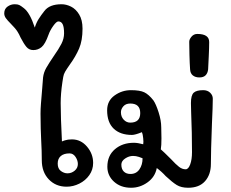

<svg xmlns="http://www.w3.org/2000/svg" viewBox="-45 -880 1089 905"><path d="M208 -615Q232 -649 244.5 -673.5Q257 -698 257 -723Q257 -752 250.5 -765.5Q244 -779 230 -779Q221 -779 206 -758Q191 -737 184 -717Q168 -672 151 -658Q134 -644 112 -644Q92 -644 79.5 -659Q67 -674 52 -703Q45 -719 38 -730Q29 -745 6 -768Q-10 -784 -17.5 -794.5Q-25 -805 -25 -817Q-25 -838 -9.5 -849Q6 -860 24 -860Q38 -860 45.5 -856.5Q53 -853 67 -842Q96 -820 119 -750Q126 -773 137.5 -791Q149 -809 164 -828Q188 -860 245 -860Q267 -860 289.5 -849Q312 -838 328 -812Q344 -786 344 -745Q344 -689 328 -651.5Q312 -614 283 -574Q269 -554 262 -542Q255 -530 253 -517Q251 -501 249 -492Q241 -438 241 -394Q241 -329 247 -213Q247 -214 261 -218.5Q275 -223 294 -223Q336 -223 365 -189Q394 -155 394 -112Q394 -80 376 -54.5Q358 -29 329 -14.5Q300 0 269 0Q218 0 185 -34.5Q152 -69 152 -125Q152 -167 149 -222Q148 -243 147 -274.5Q146 -306 146 -344Q146 -367 148 -391L154 -464Q156 -498 158 -515Q161 -539 173 -560Q185 -581 208 -615ZM322 -107Q322 -124 311 -140.5Q300 -157 283 -157Q256 -157 241.5 -144.5Q227 -132 227 -109Q227 -85 242 -74Q257 -63 273 -63Q292 -63 307 -75.5Q322 -88 322 -107Z M958 -415Q958 -380 954 -296Q949 -164 949 -107Q949 -57 921.5 -26Q894 5 842 5Q809 5 788 -8Q767 -21 736 -50Q717 -71 694 -88Q686 -46 650.5 -20.5Q615 5 573 5Q524 5 492.5 -23.5Q461 -52 461 -94Q461 -146 496.5 -176.5Q532 -207 586 -207Q604 -207 630 -200Q632 -209 630 -228.5Q628 -248 624 -257Q592 -244 577 -244Q522 -244 491 -273.5Q460 -303 460 -360Q460 -405 495 -430Q530 -455 572 -455Q614 -455 635 -445Q656 -435 678 -407Q690 -390 702.5 -351Q715 -312 715 -280L716 -228Q716 -193 713 -176Q725 -166 761 -130Q784 -105 799 -93.5Q814 -82 830 -82Q843 -82 851.5 -105Q860 -128 860 -163Q860 -254 856 -350L855 -394Q855 -431 868 -443Q881 -455 913 -455Q933 -455 945.5 -443Q958 -431 958 -415ZM525 -351Q525 -330 538 -316Q551 -302 569 -302Q616 -302 616 -347Q616 -392 569 -392Q548 -392 536.5 -379Q525 -366 525 -351ZM627 -134Q623 -136 609.5 -140.5Q596 -145 582 -145Q563 -145 545 -133Q527 -121 527 -104Q527 -83 538.5 -71.5Q550 -60 570 -60Q597 -60 612 -81.5Q627 -103 627 -134Z M851 -553Q849 -582 848 -621Q847 -660 847 -681Q846 -693 857 -706.5Q868 -720 885 -720Q941 -720 941 -682Q941 -655 939 -615Q937 -575 936 -553Q934 -535 924 -525Q914 -515 895 -515Q876 -515 864 -524.5Q852 -534 851 -553Z"/></svg>

Font: Itim
Style: Regular
Weight: 400
Designer: Suppakit Chalermlarp
Version: Version 1.002g